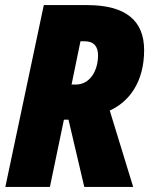

<svg xmlns="http://www.w3.org/2000/svg" viewBox="-20 -734 589 754"><path d="M1 0H176L231 -264H249L311 0H503L411 -300C487 -334 546 -412 546 -537C546 -653 474 -714 322 -714H152ZM278 -402H261L296 -572H312C349 -572 365 -551 365 -517C365 -456 333 -402 278 -402Z"/></svg>

Font: Noto Sans Condensed Black
Style: Italic
Weight: 900
Width: 3
Italic angle: -12°
Designer: Monotype Design Team
Foundry: Monotype Imaging Inc.
Version: Version 2.013